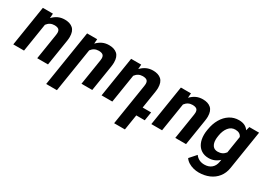

<svg xmlns="http://www.w3.org/2000/svg" viewBox="-15 -1258 2999 2185"><g transform="rotate(30 1484.5 -165.0)"><path d="M223.1 -373 164.1 0H22.9L106.4 -528.3H238.8L234.4 -467.8Q268.6 -503.4 306.9 -520.8Q345.2 -538.1 392.1 -538.1Q460.4 -538.1 499 -503.7Q537.6 -469.2 537.6 -394Q537.6 -372.1 532.7 -338.9L479 0H337.4L390.6 -336.9Q393.1 -353 393.1 -363.8Q393.1 -397 375 -410.4Q356.9 -423.8 320.3 -423.8Q260.7 -423.8 223.1 -373Z M804.7 -373 713.4 203.1H572.3L688 -528.3H820.3L815.9 -467.8Q850.1 -503.4 888.4 -520.8Q926.8 -538.1 973.6 -538.1Q1042 -538.1 1080.6 -503.7Q1119.1 -469.2 1119.1 -394Q1119.1 -372.1 1114.3 -338.9L1060.5 0H918.9L972.2 -336.9Q974.6 -353 974.6 -363.8Q974.6 -397 956.5 -410.4Q938.5 -423.8 901.9 -423.8Q842.3 -423.8 804.7 -373Z M1750.5 0H1639.2L1606.9 203.1H1465.3L1550.8 -336.9Q1553.2 -353 1553.2 -363.8Q1553.2 -397 1535.2 -410.4Q1517.1 -423.8 1480.5 -423.8Q1420.9 -423.8 1383.3 -373L1324.2 0H1183.1L1266.6 -528.3H1398.9L1394.5 -467.8Q1428.7 -503.4 1467 -520.8Q1505.4 -538.1 1552.2 -538.1Q1620.6 -538.1 1659.2 -503.7Q1697.8 -469.2 1697.8 -394Q1697.8 -372.1 1692.9 -338.9L1657.2 -113.8H1768.6Z M2037.1 -373 1978 0H1836.9L1920.4 -528.3H2052.7L2048.3 -467.8Q2082.5 -503.4 2120.8 -520.8Q2159.2 -538.1 2206.1 -538.1Q2274.4 -538.1 2313 -503.7Q2351.6 -469.2 2351.6 -394Q2351.6 -372.1 2346.7 -338.9L2293 0H2151.4L2204.6 -336.9Q2207 -353 2207 -363.8Q2207 -397 2189 -410.4Q2170.9 -423.8 2134.3 -423.8Q2074.7 -423.8 2037.1 -373Z M2393.1 125.5 2469.2 39.6Q2511.7 98.1 2588.4 98.1Q2644.5 98.1 2680.7 67.9Q2716.8 37.6 2725.6 -17.6L2730 -45.9Q2671.4 9.8 2592.8 9.8Q2537.6 9.8 2497.6 -15.9Q2457.5 -41.5 2436.8 -87.6Q2416 -133.8 2416 -194.3Q2416 -224.6 2420.9 -253.9L2423.3 -268.1Q2436 -348.1 2471.7 -409.2Q2507.3 -470.2 2561 -504.2Q2614.7 -538.1 2680.2 -538.1Q2767.6 -538.1 2806.6 -478.5L2819.8 -528.3H2947.8L2867.2 -18.1Q2856 53.2 2815.9 104Q2775.9 154.8 2714.1 181.4Q2652.3 208 2576.7 208Q2543 208 2507.3 199Q2471.7 189.9 2441.2 171.1Q2410.6 152.3 2393.1 125.5ZM2563 -257.8Q2559.1 -233.4 2559.1 -213.9Q2559.1 -164.1 2580.8 -134.5Q2602.5 -105 2646.5 -105Q2710.4 -105 2747.1 -153.8L2782.2 -375.5Q2761.7 -423.8 2697.8 -423.8Q2644.5 -423.8 2609.9 -380.4Q2575.2 -336.9 2564.5 -268.1Z"/></g></svg>

Font: Mardoto
Style: Bold Italic
Weight: 700
Italic angle: -12°
Designer: Christian Robertson, Vahan Hovhannisyan
Foundry: Google
Version: Version 1.000